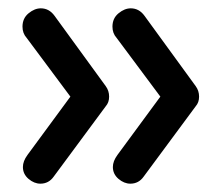

<svg xmlns="http://www.w3.org/2000/svg" viewBox="-20 -491 516 461"><path d="M458 -259Q458 -245 450 -236L325 -67Q313 -50 293 -50Q278 -50 264.5 -61.5Q251 -73 251 -90Q251 -104 262 -119L365 -259L260 -400Q250 -411 250 -427Q250 -447 264.5 -459Q279 -471 294 -471Q314 -471 327 -453L450 -284Q458 -273 458 -259ZM242 -259Q242 -245 234 -236L109 -67Q97 -50 77 -50Q62 -50 48.5 -61.5Q35 -73 35 -90Q35 -104 46 -119L149 -259L44 -400Q34 -411 34 -427Q34 -447 48.5 -459Q63 -471 78 -471Q98 -471 111 -453L234 -284Q242 -273 242 -259Z"/></svg>

Font: Quicksand Medium
Style: Regular
Weight: 500
Designer: Andrew Paglinawan
Foundry: Andrew Paglinawan
Version: Version 3.000